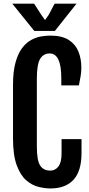

<svg xmlns="http://www.w3.org/2000/svg" viewBox="-20 -1039 493 1066"><path d="M259.8 7.3Q229.5 7.3 193.6 -1.5Q157.7 -10.3 125.5 -38.1Q93.3 -65.9 72.8 -121.8Q52.2 -177.7 52.2 -271.5V-566.9Q52.2 -642.1 66.2 -692.1Q80.1 -742.2 102.8 -772.2Q125.5 -802.2 153.1 -817.1Q180.7 -832 208.3 -836.7Q235.8 -841.3 259.3 -841.3Q323.7 -841.3 361.3 -817.4Q398.9 -793.5 415.3 -753.2Q431.6 -712.9 431.6 -664.6Q431.6 -637.7 427.5 -615Q423.3 -592.3 418 -564.9H320.3V-605Q320.3 -742.2 255.9 -742.2Q221.2 -742.2 202.9 -712.2Q184.6 -682.1 184.6 -602.1V-226.1Q184.6 -148.4 202.9 -120.1Q221.2 -91.8 259.8 -91.8Q286.6 -91.8 304.2 -114.5Q321.8 -137.2 321.8 -187.5V-266.6H432.6V-189.5Q432.6 -89.4 388.2 -41Q343.8 7.3 259.8 7.3ZM283.2 -1018.6H404.8L284.7 -867.2H170.4L48.3 -1018.6H169.4L210.4 -955.1L230 -927.7L249.5 -955.1Z"/></svg>

Font: Fjalla One
Style: Regular
Weight: 400
Designer: Irina Smirnova, Eben Sorkin
Foundry: Sorkin Type
Version: Version 1.002; ttfautohint (v1.8.4.7-5d5b);gftools[0.9.25]